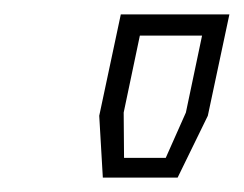

<svg xmlns="http://www.w3.org/2000/svg" viewBox="-20 -720 339 267"><path d="M123 -473 118 -559 148 -700H299L269 -559L227 -473ZM152.5 -500.5H210.5L238.5 -563.5L261 -670.5H174.5L152 -563.5Z"/></svg>

Font: Tourney Thin Light
Style: Italic
Weight: 300
Italic angle: -12°
Version: Version 1.015